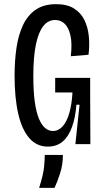

<svg xmlns="http://www.w3.org/2000/svg" viewBox="-20 -692 506 922"><path d="M210 12Q156 12 120.5 -29Q85 -70 67.5 -146Q50 -222 50 -329Q50 -400 59 -461.5Q68 -523 90 -570.5Q112 -618 151 -645Q190 -672 249 -672Q302 -672 335 -651.5Q368 -631 385 -596.5Q402 -562 406.5 -518.5Q411 -475 405 -429L320 -422Q327 -482 318.5 -520.5Q310 -559 291 -577.5Q272 -596 245 -596Q211 -596 188 -567Q165 -538 152.5 -478.5Q140 -419 140 -327Q140 -254 147 -203.5Q154 -153 167 -122Q180 -91 197 -77Q214 -63 234 -63Q261 -63 281 -85.5Q301 -108 313 -149.5Q325 -191 328 -248H245V-318H413V-232L414 0H342L362 -189H347Q342 -127 325.5 -81.5Q309 -36 280.5 -12Q252 12 210 12ZM168 210Q188 146 191.5 111.5Q195 77 195 52H282Q282 99 268.5 140.5Q255 182 242 210Z"/></svg>

Font: Bricolage Grotesque 24pt Condensed
Style: Regular
Weight: 400
Width: 3
Designer: Mathieu Triay
Foundry: Atelier Triay
Version: Version 1.001;gftools[0.9.33.dev8+g029e19f]